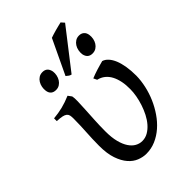

<svg xmlns="http://www.w3.org/2000/svg" viewBox="-225 -847 959 959"><g transform="rotate(-45 254.0 -368.0)"><path d="M468.3 -296.4Q467.8 -262.2 459.7 -225.8Q451.7 -189.5 436.8 -155Q421.9 -120.6 400.6 -89.6Q379.4 -58.6 352.8 -35.4Q326.2 -12.2 294.7 1.5Q263.2 15.1 228 15.1Q204.6 15.1 179.7 5.4Q154.8 -4.4 134.8 -27.3Q114.7 -50.3 101.8 -87.6Q88.9 -125 88.9 -180.2Q88.9 -206.1 89.8 -228.3Q90.8 -250.5 92 -272.5Q93.3 -294.4 94.2 -317.4Q95.2 -340.3 95.2 -367.2Q95.2 -380.4 93.3 -389.4Q91.3 -398.4 84.2 -404.3Q77.1 -410.2 63.7 -413.1Q50.3 -416 26.9 -417V-436.5Q60.5 -439.5 90.8 -447Q121.1 -454.6 154.3 -468.8L168.5 -449.7Q171.4 -437 170.7 -413.1Q169.9 -389.2 168.2 -357.2Q166.5 -325.2 164.3 -287.1Q162.1 -249 162.1 -209Q162.1 -165.5 170.2 -134.5Q178.2 -103.5 191.7 -83.5Q205.1 -63.5 222.4 -54Q239.7 -44.4 258.8 -44.4Q280.8 -44.4 299.8 -55.4Q318.8 -66.4 334.5 -84.5Q350.1 -102.5 362.1 -125.7Q374 -148.9 382.3 -174.1Q390.6 -199.2 395 -224.1Q399.4 -249 399.4 -270Q399.9 -299.8 394.8 -325.2Q389.6 -350.6 379.4 -370.1Q369.1 -389.6 353 -402.6Q336.9 -415.5 315.4 -420.4L306.6 -439Q315.9 -442.9 327.9 -447.3Q339.8 -451.7 352.8 -455.6Q365.7 -459.5 377.9 -462.9Q390.1 -466.3 399.4 -468.8Q415 -463.9 427.7 -450Q440.4 -436 449.5 -414.1Q458.5 -392.1 463.4 -362.5Q468.3 -333 468.3 -296.4ZM188.5 -606Q190.4 -592.8 187.5 -579.1Q184.6 -565.4 177.7 -554.4Q170.9 -543.5 159.9 -536.4Q148.9 -529.3 134.3 -529.3Q117.7 -529.3 107.7 -537.8Q97.7 -546.4 95.2 -563Q93.3 -576.7 95.9 -590.6Q98.6 -604.5 105.5 -615.7Q112.3 -627 123.3 -634Q134.3 -641.1 149.4 -641.1Q181.6 -641.1 188.5 -606ZM243.7 -529.3Q235.4 -531.2 230.5 -534.7Q225.6 -538.1 216.8 -545.4L303.7 -728.5Q311 -731.4 321.8 -734.6Q332.5 -737.8 344.2 -741.2Q356 -744.6 367.7 -747.3Q379.4 -750 388.7 -752.4L403.8 -735.4ZM446.3 -606Q448.2 -592.8 445.6 -579.1Q442.9 -565.4 436 -554.4Q429.2 -543.5 418.2 -536.4Q407.2 -529.3 392.1 -529.3Q359.9 -529.3 353 -563Q351.1 -576.7 353.8 -590.6Q356.4 -604.5 363.5 -615.7Q370.6 -627 381.6 -634Q392.6 -641.1 407.2 -641.1Q422.9 -641.1 433.3 -632.3Q443.8 -623.5 446.3 -606Z"/></g></svg>

Font: Noto Serif Devanagari
Style: Bold
Weight: 700
Designer: Monotype Design Team
Foundry: Monotype Imaging Inc.
Version: Version 1.01